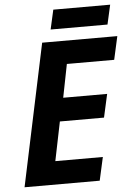

<svg xmlns="http://www.w3.org/2000/svg" viewBox="-59 -918 671 962"><g transform="rotate(-5 277.0 -437.0)"><path d="M176 -714H554L528 -597H290L257 -430H478L452 -313H230L190 -117H429L403 0H25ZM246 -874H532L510 -776H224Z"/></g></svg>

Font: Noto Sans Display
Style: Bold Italic
Weight: 700
Italic angle: -12°
Designer: Monotype Design team
Foundry: Monotype Imaging Inc.
Version: Version 1.000